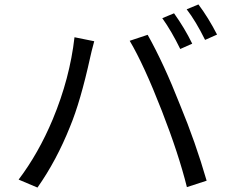

<svg xmlns="http://www.w3.org/2000/svg" viewBox="-20 -839 1040 866"><path d="M765 -779Q813 -712 847 -642L793 -618Q754 -698 712 -757ZM875 -819Q920 -759 959 -683L905 -659Q863 -744 822 -797ZM316 -671 405 -653Q391 -601 387 -581Q343 -381 296 -268Q235 -115 149 7L64 -29Q154 -148 218 -301Q295 -486 316 -671ZM565 -655 646 -682Q719 -552 792 -366Q862 -197 912 -24L823 5Q786 -144 710 -339Q629 -547 565 -655Z"/></svg>

Font: 思源黑体R
Style: Regular
Weight: 400
Designer: Ryoko NISHIZUKA  (kana & ideographs); Paul D. Hunt (Latin, Greek & Cyrillic); Wenlong ZHANG  (bopomofo); Sandoll Communi
Foundry: Adobe Systems Incorporated
Version: Version 1.00 June 24, 2014, initial release